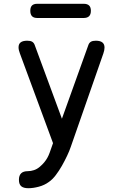

<svg xmlns="http://www.w3.org/2000/svg" viewBox="-20 -765 640 1014"><path d="M253 11 260 -9 85 -483Q82 -491 80 -499Q78 -507 78 -515Q78 -533 89.5 -541.5Q101 -550 124 -550Q141 -550 150 -544.5Q159 -539 163 -528L307 -138L447 -528Q451 -539 460 -544.5Q469 -550 486 -550Q509 -550 520.5 -541Q532 -532 532 -514Q532 -507 530.5 -499.5Q529 -492 526 -483L354 10Q347 31 334.5 57.5Q322 84 307 110.5Q292 137 274.5 160Q257 183 238 196Q215 213 185 221Q155 229 130 229Q104 229 92 218.5Q80 208 80 185V184Q80 162 91.5 150.5Q103 139 127 139Q143 139 159.5 133.5Q176 128 190 116Q204 104 213.5 92.5Q223 81 230 68.5Q237 56 242 42Q247 28 253 11ZM177 -670Q158 -670 149 -679.5Q140 -689 140 -708Q140 -727 149 -736Q158 -745 177 -745H422Q441 -745 450.5 -736Q460 -727 460 -708Q460 -689 450.5 -679.5Q441 -670 422 -670Z"/></svg>

Font: Maple Mono Normal
Style: Regular
Weight: 400
Monospace: yes
Designer: subframe7536
Version: Version 7.000